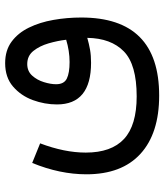

<svg xmlns="http://www.w3.org/2000/svg" viewBox="34 -444 635 742"><g transform="rotate(-90 351.0 -73.5)"><path d="M167.5 -235.4Q131.8 -141.1 131.8 -59.1Q131.8 40 184.6 88.9Q237.3 137.7 349.1 137.7Q472.2 137.7 522.9 88.1Q573.7 38.6 575.2 -53.2Q551.3 -46.4 529.3 -42.5Q507.3 -38.6 479 -38.6Q317.9 -38.6 317.9 -170.4Q317.9 -217.8 334.7 -263.7Q351.6 -309.6 387 -340.1Q422.4 -370.6 477.5 -370.6Q526.9 -370.6 560.5 -345.7Q594.2 -320.8 614.7 -278.8Q635.3 -236.8 644.5 -184.3Q653.8 -131.8 653.8 -76.2Q653.8 224.6 352.1 224.6Q206.1 224.6 127 152.3Q47.9 80.1 47.9 -56.6Q47.9 -159.2 91.8 -266.1ZM567.9 -134.8Q564 -168 554 -202.6Q543.9 -237.3 524.9 -261.2Q505.9 -285.2 474.1 -285.2Q446.3 -285.2 429.2 -266.1Q412.1 -247.1 404.1 -220.9Q396 -194.8 396 -173.8Q396 -143.1 417.7 -132.3Q439.5 -121.6 481.9 -121.6Q503.4 -121.6 525.1 -125Q546.9 -128.4 567.9 -134.8Z"/></g></svg>

Font: Vazir FD-WOL
Style: Regular-FD-WOL
Weight: 400
Designer: Saber Rastikerdar
Foundry: Saber Rastikerdar
Version: Version 30.1.0